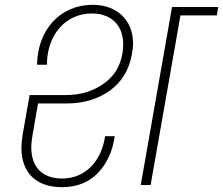

<svg xmlns="http://www.w3.org/2000/svg" viewBox="-20 -769 927 798"><path d="M69 -155C69 -52 129 9 238 9C299 9 349 -11 387 -50C424 -89 448 -140 457 -203H417C401 -96 332 -27 239 -27C154 -27 110 -76 110 -157C110 -171 112 -187 115 -206L138 -339H257C327 -339 387 -357 436 -392C485 -427 516 -477 528 -542C531 -560 533 -575 533 -588C533 -687 465 -749 365 -749C231 -749 136 -646 134 -500H175C175 -620 249 -713 362 -713C441 -713 492 -665 492 -585C492 -574 491 -561 489 -548C480 -493 453 -450 409 -420C365 -389 313 -374 254 -374H103L74 -209C71 -188 69 -170 69 -155ZM565 0H606L730 -705H881L887 -740H695Z"/></svg>

Font: Momo Neue ExtLt
Style: Italic
Weight: 200
Italic angle: -10°
Designer: Ninad Kale (Devanagari), Jonny Pinhorn (Latin)
Foundry: Indian Type Foundry
Version: 4.004